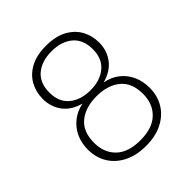

<svg xmlns="http://www.w3.org/2000/svg" viewBox="-199 -840 981 981"><g transform="rotate(-45 291.5 -350.0)"><path d="M292 12Q223 12 172.5 -13.5Q122 -39 95 -83.5Q68 -128 68 -185Q68 -232 85.5 -270.5Q103 -309 136.5 -335.5Q170 -362 215 -371Q152 -388 120 -431Q88 -474 88 -532Q88 -580 110 -621Q132 -662 177.5 -687Q223 -712 292 -712Q361 -712 406.5 -687Q452 -662 474 -621Q496 -580 496 -532Q496 -474 463.5 -431Q431 -388 368 -371Q415 -362 448 -335.5Q481 -309 498 -270.5Q515 -232 515 -185Q515 -128 488 -83.5Q461 -39 411 -13.5Q361 12 292 12ZM292 -29Q379 -29 424 -72.5Q469 -116 469 -187Q469 -268 420.5 -307.5Q372 -347 292 -347Q212 -347 163.5 -307.5Q115 -268 115 -187Q115 -116 159.5 -72.5Q204 -29 292 -29ZM292 -390Q362 -390 405.5 -426Q449 -462 449 -530Q449 -600 406 -636Q363 -672 292 -672Q221 -672 178 -636Q135 -600 135 -530Q135 -462 178.5 -426Q222 -390 292 -390Z"/></g></svg>

Font: DM Sans 9pt ExtraLight
Style: Regular
Weight: 250
Version: Version 4.004;gftools[0.9.30]